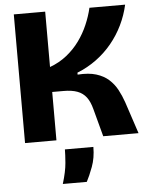

<svg xmlns="http://www.w3.org/2000/svg" viewBox="-59 -708 763 981"><g transform="rotate(-5 322.5 -217.5)"><path d="M49 0V-660H210V-376Q259 -394 297 -424.5Q335 -455 362.5 -493Q390 -531 408.5 -574Q427 -617 437 -660H620Q608 -606 584 -556.5Q560 -507 525 -464.5Q490 -422 445 -389Q400 -356 347 -335V-325Q404 -329 442.5 -317Q481 -305 506.5 -282Q532 -259 548.5 -228.5Q565 -198 577 -163L631 0H450L412 -142Q402 -181 384.5 -204Q367 -227 339 -237.5Q311 -248 268 -248H210V0ZM223 225Q242 163 245.5 119Q249 75 249 50H395Q395 106 378 151.5Q361 197 346 225Z"/></g></svg>

Font: Bricolage Grotesque 72pt ExtraBold
Style: Regular
Weight: 800
Designer: Mathieu Triay
Foundry: Atelier Triay
Version: Version 1.001;gftools[0.9.33.dev8+g029e19f]